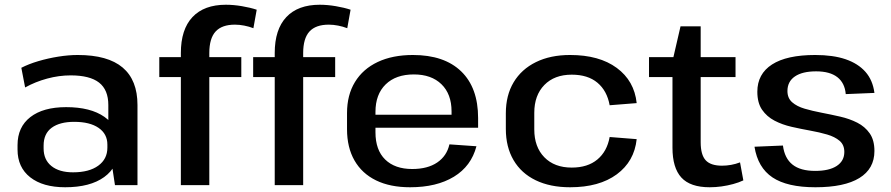

<svg xmlns="http://www.w3.org/2000/svg" viewBox="-20 -781 3759 810"><path d="M437 -185V-338Q437 -402 398 -432.5Q359 -463 278 -463Q229 -463 179 -449.5Q129 -436 86 -412L70 -495Q101 -511 141.5 -523Q182 -535 225.5 -542Q269 -549 308 -549Q435 -549 497.5 -496Q560 -443 560 -338V0H465ZM255 9Q161 9 107.5 -33Q54 -75 54 -150V-169Q54 -245 108 -287Q162 -329 259 -329Q362 -329 420.5 -288Q479 -247 479 -173V-153Q479 -77 419.5 -34Q360 9 255 9ZM288 -54Q356 -54 394.5 -82Q433 -110 433 -158V-171Q433 -216 396 -241.5Q359 -267 293 -267Q232 -267 198 -242Q164 -217 164 -167V-155Q164 -107 197 -80.5Q230 -54 288 -54Z M743 -557Q743 -657 792 -709Q841 -761 933 -761Q965 -761 1000.5 -755Q1036 -749 1063 -740L1049 -662Q1031 -669 1010.5 -673Q990 -677 971 -677Q916 -677 889.5 -648Q863 -619 863 -557V0H743ZM652 -540H998V-456H652Z M1139 -557Q1139 -657 1188 -709Q1237 -761 1329 -761Q1361 -761 1396.5 -755Q1432 -749 1459 -740L1445 -662Q1427 -669 1406.5 -673Q1386 -677 1367 -677Q1312 -677 1285.5 -648Q1259 -619 1259 -557V0H1139ZM1048 -540H1394V-456H1048Z M1710 9Q1626 9 1566.5 -20Q1507 -49 1475.5 -104Q1444 -159 1444 -236V-304Q1444 -380 1477.5 -435Q1511 -490 1573.5 -519.5Q1636 -549 1722 -549Q1854 -549 1925.5 -480Q1997 -411 1997 -283V-242H1541V-297H1903L1885 -276V-311Q1885 -384 1842.5 -425.5Q1800 -467 1726 -467Q1650 -467 1607 -425Q1564 -383 1564 -309V-223Q1564 -148 1605 -108Q1646 -68 1719 -68Q1784 -68 1824.5 -95.5Q1865 -123 1876 -172L1990 -164Q1968 -80 1895 -35.5Q1822 9 1710 9Z M2385 9Q2301 9 2240 -20.5Q2179 -50 2146.5 -105.5Q2114 -161 2114 -237V-303Q2114 -379 2147 -434Q2180 -489 2241 -519Q2302 -549 2385 -549Q2508 -549 2582 -494.5Q2656 -440 2666 -346L2552 -337Q2541 -398 2500.5 -432Q2460 -466 2392 -466Q2319 -466 2276.5 -422.5Q2234 -379 2234 -305V-235Q2234 -161 2276.5 -117.5Q2319 -74 2392 -74Q2459 -74 2500 -108Q2541 -142 2552 -203L2666 -194Q2656 -100 2582 -45.5Q2508 9 2385 9Z M2974 9Q2892 9 2854.5 -32Q2817 -73 2817 -158V-523L2851 -670H2936V-181Q2936 -128 2957 -105Q2978 -82 3026 -82Q3045 -82 3064.5 -85.5Q3084 -89 3102 -96L3116 -20Q3097 -11 3073 -4.5Q3049 2 3024 5.5Q2999 9 2974 9ZM2718 -540H3083V-456H2718Z M3420 9Q3301 9 3239 -32.5Q3177 -74 3163 -162L3283 -167Q3290 -113 3323.5 -86.5Q3357 -60 3419 -60Q3478 -60 3510 -81Q3542 -102 3542 -140Q3542 -170 3522 -187Q3502 -204 3469.5 -213.5Q3437 -223 3398 -230Q3359 -237 3319.5 -246Q3280 -255 3247.5 -272Q3215 -289 3195 -318Q3175 -347 3175 -394Q3175 -469 3237 -509Q3299 -549 3419 -549Q3495 -549 3547.5 -531Q3600 -513 3631 -478Q3662 -443 3669 -389L3548 -384Q3544 -431 3512.5 -455.5Q3481 -480 3423 -480Q3365 -480 3333.5 -458.5Q3302 -437 3302 -397Q3302 -367 3322 -349.5Q3342 -332 3374.5 -322.5Q3407 -313 3446 -305.5Q3485 -298 3524.5 -289Q3564 -280 3596.5 -263.5Q3629 -247 3649 -218.5Q3669 -190 3669 -144Q3669 -69 3605.5 -30Q3542 9 3420 9Z"/></svg>

Font: Pathway Extreme 72pt SemiBold
Style: Regular
Weight: 600
Designer: Eduardo Rodriguez Tunni
Foundry: Eduardo Rodriguez Tunni
Version: Version 1.001;gftools[0.9.26]